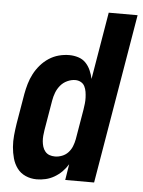

<svg xmlns="http://www.w3.org/2000/svg" viewBox="-53 -777 615 828"><g transform="rotate(5 254.5 -363.5)"><path d="M137 8Q111 8 88.5 -2Q66 -12 52 -31Q38 -50 31.5 -73.5Q25 -97 23 -122Q21 -147 23.5 -172.5Q26 -198 30 -224L52 -354Q56 -376 62.5 -398.5Q69 -421 80 -442Q91 -463 107 -481.5Q123 -500 143 -513Q163 -526 185.5 -532Q208 -538 231 -538Q251 -538 270 -532Q289 -526 302 -512.5Q315 -499 323 -481Q331 -463 335 -444L384 -735H509L385 0H260L271 -69Q260 -51 245.5 -36.5Q231 -22 213 -11.5Q195 -1 175.5 3.5Q156 8 137 8ZM207 -97Q222 -97 237.5 -103Q253 -109 264 -121Q275 -133 281 -148Q287 -163 290 -179L312 -309Q314 -322 315.5 -335Q317 -348 316.5 -361Q316 -374 314 -386.5Q312 -399 306.5 -410Q301 -421 290 -427Q279 -433 266 -433Q249 -433 231.5 -425Q214 -417 202 -402.5Q190 -388 183.5 -371Q177 -354 174 -336L152 -206Q150 -194 149 -181.5Q148 -169 149 -157.5Q150 -146 153.5 -134.5Q157 -123 164.5 -114Q172 -105 183 -101Q194 -97 207 -97Z"/></g></svg>

Font: iosevka_custom_sans_ss08 XBd
Style: Italic
Weight: 800
Italic angle: -10°
Designer: Belleve Invis
Foundry: Belleve Invis
Version: Version 10.3.0; ttfautohint (v1.8.3)